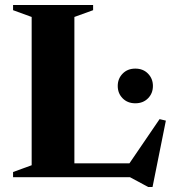

<svg xmlns="http://www.w3.org/2000/svg" viewBox="-20 -705 690 764"><path d="M587 39H569.5L497 0H185.5V-55H537.5L481 -34.5L615 -231L640 -225ZM276 -637.5V0H32V-20.5L106 -47.5V-637.5L32 -664.5V-685H350.5V-664.5ZM518.5 -294Q487.5 -294 468 -313.8Q448.5 -333.5 448.5 -363Q448.5 -392 468 -412Q487.5 -432 518.5 -432Q549.5 -432 569 -412Q588.5 -392 588.5 -363Q588.5 -333.5 569 -313.8Q549.5 -294 518.5 -294Z"/></svg>

Font: Newsreader 36pt
Style: Bold
Weight: 700
Designer: Hugues Gentile
Foundry: Production Type
Version: Version 1.003